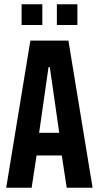

<svg xmlns="http://www.w3.org/2000/svg" viewBox="-20 -878 462 898"><path d="M122 -688H300L413 0H292L269 -151H151L128 0H9ZM257 -257 213 -564H207L163 -257ZM81 -858H178V-761H81ZM246 -858H342V-761H246Z"/></svg>

Font: Saira ExtraCondensed
Style: Bold
Weight: 700
Width: 2
Designer: Hector Gatti with collaboration of the Omnibus-Type team
Foundry: Omnibus-Type
Version: Version 0.072; ttfautohint (v1.8)